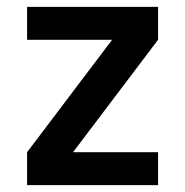

<svg xmlns="http://www.w3.org/2000/svg" viewBox="-20 -540 540 560"><path d="M59 0V-96L307 -424H59V-520H441V-424L193 -96H441V0Z"/></svg>

Font: Iosevka SS04
Style: Bold
Weight: 700
Monospace: yes
Designer: Belleve Invis
Foundry: Belleve Invis
Version: Version 19.0.0; ttfautohint (v1.8.4)